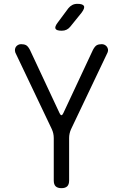

<svg xmlns="http://www.w3.org/2000/svg" viewBox="-20 -970 640 1000"><path d="M300 10Q280 10 270 0.5Q260 -9 260 -30V-251Q260 -263 257.5 -274.5Q255 -286 250 -297L60 -696Q57 -705 58 -713Q59 -721 63.5 -727Q68 -733 75 -736.5Q82 -740 90 -740Q106 -740 116 -734.5Q126 -729 136 -710L290 -381Q295 -370 300 -370Q305 -370 310 -381L464 -710Q474 -729 484 -734.5Q494 -740 510 -740Q518 -740 525 -736.5Q532 -733 536.5 -727Q541 -721 542.5 -713Q544 -705 540 -696L350 -297Q345 -286 342.5 -274.5Q340 -263 340 -251V-30Q340 -9 330 0.5Q320 10 300 10ZM302 -810Q274 -810 269 -820.5Q264 -831 281 -853L336 -927Q345 -938 356.5 -944Q368 -950 383 -950Q411 -950 417 -939Q423 -928 405 -904L346 -831Q338 -821 327 -815.5Q316 -810 302 -810Z"/></svg>

Font: Maple Mono NL Light
Style: Regular
Weight: 300
Monospace: yes
Designer: subframe7536
Version: Version 7.000